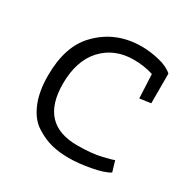

<svg xmlns="http://www.w3.org/2000/svg" viewBox="-123 -618 723 734"><g transform="rotate(30 239.0 -250.5)"><path d="M300 -446Q215 -446 162.5 -389.5Q110 -333 110 -231Q110 -54 275 -54Q339 -54 382 -64.5Q425 -75 429 -78L443 -31Q420 -16 367 -6Q314 4 271 4Q228 4 193 -5Q158 -14 122.5 -37Q87 -60 66 -109.5Q45 -159 45 -230Q45 -361 112 -428Q187 -505 301 -505Q337 -505 377.5 -495.5Q418 -486 440 -466V-335L391 -328L386 -433Q345 -446 300 -446Z"/></g></svg>

Font: Antic Slab
Style: Regular
Weight: 400
Designer: Santiago Orozco
Foundry: Santiago Orozco
Version: Version 001.002